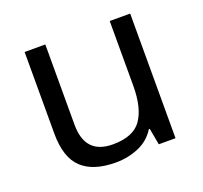

<svg xmlns="http://www.w3.org/2000/svg" viewBox="-100 -651 819 776"><g transform="rotate(-20 309.0 -263.0)"><path d="M79 -185V-536H168V-191Q168 -63 287 -63Q376 -63 410.5 -113Q445 -163 445 -257V-536H533V0H461L448 -71H444Q418 -29 372 -9.5Q326 10 274 10Q177 10 128 -36Q79 -82 79 -185Z"/></g></svg>

Font: BC Sans
Style: Regular
Weight: 400
Designer: Monotype Design Team
Province of B.C.
Foundry: Monotype Imaging Inc.
Version: Version 2.000;GOOG;noto-source:20170915:90ef993387c0